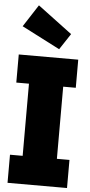

<svg xmlns="http://www.w3.org/2000/svg" viewBox="-67 -1103 537 1140"><g transform="rotate(5 201.0 -533.0)"><path d="M117.5 -1066 322.5 -912.5 259.5 -817 32 -934ZM23.5 -597.5V-765H378V-597.5H303V-167.5H378V0H23.5V-167.5H99V-597.5Z"/></g></svg>

Font: Hepta Slab ExtraBold
Style: Regular
Weight: 800
Designer: Michael LaGattuta
Foundry: Michael LaGattuta
Version: Version 1.102